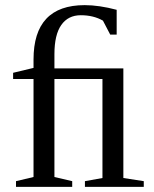

<svg xmlns="http://www.w3.org/2000/svg" viewBox="-20 -724 596 744"><path d="M458 -34.2 537.1 -22V0H309.1V-22L377 -34.2V-418H190.9V-38.1L259.8 -22V0H42V-22L109.9 -38.1V-418H30.8V-441.9L109.9 -460.9V-493.2Q109.9 -704.1 308.1 -704.1Q363.8 -704.1 432.1 -686V-589.8H407.2L378.9 -644Q342.3 -665 293 -665Q244.1 -665 217.5 -627.2Q190.9 -589.4 190.9 -514.2V-459H458Z"/></svg>

Font: Liberation Serif
Style: Regular
Weight: 400
Designer: Steve Matteson
Foundry: Ascender Corporation
Version: Version 2.1.5